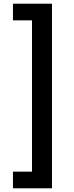

<svg xmlns="http://www.w3.org/2000/svg" viewBox="-20 -852 400 1038"><path d="M50 76H153V-742H50V-832H261V166H50Z"/></svg>

Font: Noto Sans Gurmukhi UI SemiCondensed SemiBold
Style: Regular
Weight: 600
Width: 4
Designer: Jelle Bosma - Monotype Design Team
Foundry: Monotype Imaging Inc.
Version: Version 2.004; ttfautohint (v1.8.4.7-5d5b)